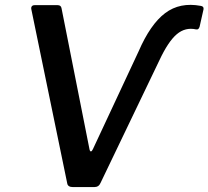

<svg xmlns="http://www.w3.org/2000/svg" viewBox="-20 -763 850 783"><path d="M799 -739Q812 -737 810 -725L794 -654Q790 -641 780 -643Q736 -653 701 -623.5Q666 -594 630 -517L390 -17Q383 0 364 0H278Q256 0 254 -16L108 -724Q106 -732 109.5 -737Q113 -742 122 -742H215Q229 -742 231 -729L345 -154Q347 -145 351 -145.5Q355 -146 359 -155L545 -553Q593 -664 653.5 -709.5Q714 -755 799 -739Z"/></svg>

Font: Libre Franklin Medium
Style: Italic
Weight: 500
Italic angle: -8°
Designer: Pablo Impallari, Rodrigo Fuenzalida, Nhung Nguyen
Foundry: Impallari Type
Version: Version 3.000